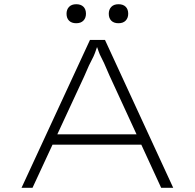

<svg xmlns="http://www.w3.org/2000/svg" viewBox="-20 -889 921 909"><path d="M82 0 406 -700H477L800 0H743L498 -532Q482 -570 473 -589.5Q464 -609 458 -620Q452 -631 447 -645.5Q442 -660 432 -687L447 -688Q436 -655 429.5 -638Q423 -621 416 -608.5Q409 -596 401 -578.5Q393 -561 378 -526L134 0ZM210 -204 231 -253H653L666 -204ZM541 -779Q519 -779 507 -791Q495 -803 495 -824Q495 -844 507 -856.5Q519 -869 541 -869Q563 -869 575 -857Q587 -845 587 -824Q587 -804 575 -791.5Q563 -779 541 -779ZM341 -779Q319 -779 307 -791Q295 -803 295 -824Q295 -844 307 -856.5Q319 -869 341 -869Q363 -869 375 -857Q387 -845 387 -824Q387 -804 375 -791.5Q363 -779 341 -779Z"/></svg>

Font: Lexend Tera ExtraLight
Style: Regular
Weight: 250
Designer: Bonnie Shaver-Troup, Thomas Jockin
Foundry: Lexend
Version: Version 1.007